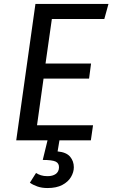

<svg xmlns="http://www.w3.org/2000/svg" viewBox="-20 -709 569 970"><path d="M159 -689H528L507 -613H242L210 -388H440L430 -312H200L167 -76H450L439 0H62ZM224 -16H283L271 56Q315 60 334 82.5Q353 105 353 136Q353 161 338.5 185.5Q324 210 294.5 225.5Q265 241 220 241Q191 241 168.5 233Q146 225 131 214L162 165Q173 172 187 176.5Q201 181 220 181Q246 181 261.5 170Q277 159 278 138Q279 116 261.5 107.5Q244 99 196 99Z"/></svg>

Font: Fira Sans Variable
Style: Italic
Weight: 397
Italic angle: -8°
Designer: Carrois Corporate & Edenspiekermann AG
Foundry: Carrois Corporate GbR & Edenspiekermann AG
Version: Version 4.202